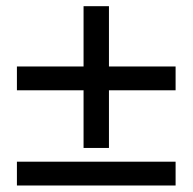

<svg xmlns="http://www.w3.org/2000/svg" viewBox="-20 -622 607 605"><path d="M323.3 -155.8H243.3V-337.5H33.3V-412.5H243.3V-602.5H323.3V-412.5H533.3V-337.5H323.3ZM533.3 -37.5H33.3V-112.5H533.3Z"/></svg>

Font: Familjen Grotesk Variable
Style: Regular
Weight: 400
Designer: Anders Wikstroem, Jonas Baeckman, Matilda Gysing, Kristian Moeller
Foundry: Familjen STHLM AB
Version: Version 2.000